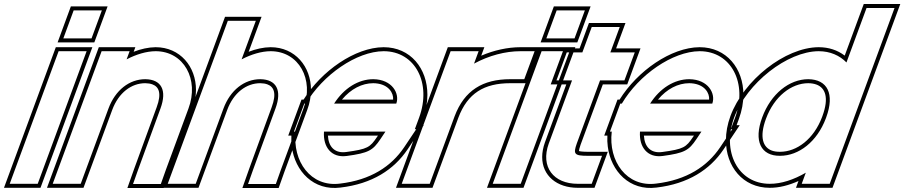

<svg xmlns="http://www.w3.org/2000/svg" viewBox="-37 -869 4522 960"><path d="M349.7 -677H279.7L331.3 -817H401.3H402.3H472.3L420.7 -677H350.7ZM230.2 -543 256.1 -613H396.1L370.2 -543L177.4 -20L151.6 50H11.6L37.4 -20ZM251 -657H434.6L501 -837H317.3ZM242.1 -633 -17.1 70H165.5L424.8 -633Z M596 -572.2C644.9 -597.6 695.3 -612.7 741.1 -613C882.1 -613 960.1 -472 905.2 -326L792.4 -20L767.2 51H628.2L653 -19L765.2 -326C799.5 -419 769.1 -472 689.4 -473C610.4 -473 539.5 -419 505.2 -326L479.4 -256L392.4 -20L366.6 50H226.6L252.4 -20L339.4 -256L365.2 -326L445.2 -543L471.1 -613H611.1ZM631.3 -610.1 639.8 -633H457.1L197.9 70H380.5L524 -319.1C556.1 -406.1 620.5 -453 689.3 -453C703.5 -452.8 715.6 -450.7 724.9 -447.2C757.1 -435.4 772.5 -403.5 746.4 -332.9L634.2 -25.8L599.9 71H781.3L811.2 -13.2L924 -319C936.7 -352.9 942.8 -387 942.9 -419.4C943.1 -535.8 863.6 -633 741 -633C705.2 -632.7 667.6 -624.1 631.3 -610.1Z M1367.4 -20 1342.2 51H1203.2L1228 -19L1340.2 -326C1374.5 -419 1344.1 -472 1264.4 -473C1185.4 -473 1114.5 -419 1080.2 -326L1054.4 -256L967.4 -20L941.6 50H801.6L827.4 -20L914.4 -256L940.2 -326L1076.3 -695L1102.1 -765H1242.1L1216.3 -695L1171 -572.2C1219.9 -597.6 1270.3 -612.7 1316.1 -613C1457.1 -613 1535.1 -472 1480.2 -326ZM1386.2 -13.2 1499 -319C1511.7 -352.9 1517.8 -387 1517.9 -419.4C1518.1 -535.8 1438.6 -633 1316 -633C1280.2 -632.7 1242.6 -624.1 1206.3 -610.1L1270.8 -785H1088.2L772.9 70H955.5L1099 -319.1C1131.1 -406.1 1195.5 -453 1264.3 -453C1278.5 -452.8 1290.6 -450.7 1299.9 -447.2C1332.1 -435.4 1347.5 -403.5 1321.4 -332.9L1209.2 -25.8L1174.9 71H1356.3Z M1633.5 -351H1944.4C1962.5 -400 1925.1 -472 1829.4 -473C1754.8 -473 1682.7 -428 1633.5 -351ZM1441.8 -211H1432.8L1458.6 -281L1484.4 -351H1492.2C1576.8 -494.4 1745.3 -612.1 1881.1 -613C2040.1 -613 2121.7 -452 2058.6 -281L2037.2 -223H2044.2L1984 -133C1919.6 -37 1816.6 31 1662.9 49C1516.7 68 1423.6 -63.3 1441.8 -211ZM1890.2 -211H1582.9C1577.5 -131 1622.7 -79.5 1694.8 -89H1695.8C1806.4 -104 1827.1 -117 1864.8 -173ZM1672.8 -371C1717.4 -424.5 1773.3 -453 1829.3 -453C1833 -453 1837 -452.8 1840.6 -452.5C1907 -447.1 1931.4 -402.9 1928.6 -371ZM1419.9 -191C1418.9 -170.4 1419.6 -154.2 1421.9 -136C1437.6 -12.8 1531 86.3 1665.4 68.8C1823.8 50.3 1933 -21 2000.7 -121.9L2081.7 -243H2065.9L2077.4 -274.1C2092.6 -315.4 2099.9 -356.4 2100 -395.2C2100.2 -525.8 2016.3 -633 1881 -633C1737.8 -632.1 1570 -514.1 1480.9 -371H1470.5L1404.1 -191ZM1852.8 -191 1848.2 -184.2C1813.3 -132.3 1801.6 -123.6 1694.5 -109H1693.5L1692.2 -108.8C1689.3 -108.5 1686.5 -108.2 1683.8 -108C1635.6 -105.4 1605.5 -135.4 1602.6 -191Z M2333.2 -550.9C2407.3 -591 2488.8 -613 2566.1 -613H2636.1L2584.4 -473H2514.4C2377.3 -473 2285 -417.6 2236 -287.5L2234 -282L2208.2 -212L2137.4 -20L2111.6 50H1971.6L1997.4 -20L2068.2 -212L2094 -282C2094.4 -283.2 2094.9 -284.5 2095.3 -285.7L2190.2 -543L2216.1 -613H2356.1ZM2369.1 -590.5 2384.8 -633H2202.1L2076.6 -292.7C2076.1 -291.3 2075.7 -290.1 2075.2 -288.9L1942.9 70H2125.5L2254.8 -280.5C2300.8 -402.9 2383.7 -453 2514.4 -453H2598.4L2664.8 -633H2566.1C2500.7 -633 2431.8 -617.5 2369.1 -590.5Z M2764.7 -677H2694.7L2746.3 -817H2816.3H2817.3H2887.3L2835.7 -677H2765.7ZM2645.2 -543 2671.1 -613H2811.1L2785.2 -543L2592.4 -20L2566.6 50H2426.6L2452.4 -20ZM2666 -657H2849.6L2916 -837H2732.3ZM2657.1 -633 2397.9 70H2580.5L2839.8 -633Z M2963.2 -467 2847.1 -152C2828.1 -98 2834.2 -90 2903.2 -90H2973.2L2921.6 50H2851.6C2730.6 50 2664.5 -34 2706.7 -151L2707.1 -152L2823.2 -467H2815.2H2745.2L2796.8 -607H2866.8H2874.8L2895.9 -664L2921.7 -734H3061.7L3035.9 -664L3014.8 -607H3066.8H3136.8L3085.2 -467H3015.2ZM2977.2 -447H3099.2L3165.5 -627H3043.5L3090.4 -754H2907.7L2860.9 -627H2782.9L2716.5 -447H2794.5L2687.9 -157.9C2678.6 -131.9 2674 -107.3 2673.9 -83.9C2673.8 9.7 2747.6 70 2851.6 70H2935.5L3001.9 -110H2903.2C2877.4 -110 2861.9 -112.2 2857.8 -113.8C2857.7 -117.9 2860.2 -129.1 2865.9 -145.2Z M3213.5 -351H3524.4C3542.5 -400 3505.1 -472 3409.4 -473C3334.8 -473 3262.7 -428 3213.5 -351ZM3021.8 -211H3012.8L3038.6 -281L3064.4 -351H3072.2C3156.8 -494.4 3325.3 -612.1 3461.1 -613C3620.1 -613 3701.7 -452 3638.6 -281L3617.2 -223H3624.2L3564 -133C3499.6 -37 3396.6 31 3242.9 49C3096.7 68 3003.6 -63.3 3021.8 -211ZM3470.2 -211H3162.9C3157.5 -131 3202.7 -79.5 3274.8 -89H3275.8C3386.4 -104 3407.1 -117 3444.8 -173ZM3252.8 -371C3297.4 -424.5 3353.3 -453 3409.3 -453C3413 -453 3417 -452.8 3420.6 -452.5C3487 -447.1 3511.4 -402.9 3508.6 -371ZM2999.9 -191C2998.9 -170.4 2999.6 -154.2 3001.9 -136C3017.6 -12.8 3111 86.3 3245.4 68.8C3403.8 50.3 3513 -21 3580.7 -121.9L3661.7 -243H3645.9L3657.4 -274.1C3672.6 -315.4 3679.9 -356.4 3680 -395.2C3680.2 -525.8 3596.3 -633 3461 -633C3317.8 -632.1 3150 -514.1 3060.9 -371H3050.5L2984.1 -191ZM3432.8 -191 3428.2 -184.2C3393.3 -132.3 3381.6 -123.6 3274.5 -109H3273.5L3272.2 -108.8C3269.3 -108.5 3266.5 -108.2 3263.8 -108C3215.6 -105.4 3185.5 -135.4 3182.6 -191Z M3634 -282C3697.1 -453 3898.7 -612 4056.1 -613C4113.6 -613 4161.1 -591.8 4195.3 -556.7L4269.9 -759L4295.7 -829H4435.7L4409.9 -759L4235.3 -285.6L4234 -282L4137.4 -20L4111.6 50H3971.6L3992 -5.5C3932.2 29.4 3869.3 50.4 3811.6 50C3652.6 50 3570.9 -111 3634 -282ZM3774 -282C3730.1 -163 3767.8 -89 3863.2 -90C3957.7 -90 4048.3 -160.8 4092 -276.6L4094 -282C4137.5 -400 4100.1 -472 4004.4 -473C3909.4 -473 3817.5 -400 3774 -282ZM3615.2 -288.9C3600 -247.6 3592.7 -206.6 3592.6 -167.8C3592.4 -37.2 3676.5 70 3811.5 70C3858.6 70.3 3907.6 57.5 3955.4 36L3942.9 70H4125.5L4464.4 -849H4281.8L4186.6 -591C4150.1 -618.4 4106.8 -633 4056 -633C3887.3 -631.9 3681 -467.1 3615.2 -288.9ZM3792.8 -275.1C3834.2 -387.5 3920.3 -453 4004.3 -453C4020.2 -452.8 4033.9 -450.4 4045 -446.3C4089.1 -430.2 4109.4 -381.5 4075.2 -288.9L4073.3 -283.6C4031.7 -173.5 3947.3 -110 3863.1 -110C3846.6 -109.8 3833 -112.1 3821.8 -116.2C3778.8 -132.1 3758.4 -182 3792.8 -275.1Z"/></svg>

Font: Nordica Plus
Style: NordicaClassicRgOblOl
Weight: 500
Version: Version 1.01